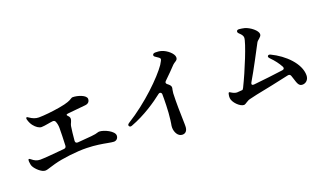

<svg xmlns="http://www.w3.org/2000/svg" viewBox="-79 -1302 3159 1869"><g transform="rotate(-20 1500.0 -367.5)"><path d="M764 -539C799 -542 813 -563 813 -588C813 -627 728 -655 675 -655C669 -655 664 -652 654 -646C639 -636 609 -619 518 -604C441 -591 355 -582 301 -582C268 -582 237 -595 210 -614C198 -623 191 -627 186 -623C182 -619 180 -611 185 -597C192 -573 203 -551 216 -535C238 -507 268 -485 294 -485C312 -485 334 -489 365 -494L382 -497C391 -498 400 -500 410 -501C424 -503 435 -499 441 -486C449 -466 454 -445 454 -416C454 -372 452 -299 449 -235C448 -220 440 -211 424 -210C316 -200 214 -191 173 -191C140 -191 113 -205 91 -224C80 -233 73 -237 69 -235C64 -232 62 -224 63 -210C65 -188 68 -172 74 -160C90 -127 145 -74 183 -74C198 -74 218 -80 242 -88C256 -93 273 -98 293 -103C378 -127 536 -146 637 -143C725 -141 796 -128 844 -119C873 -114 893 -110 907 -110C933 -110 953 -129 953 -158C953 -204 854 -252 804 -252C799 -252 793 -250 785 -248C773 -244 755 -239 719 -236C680 -233 630 -229 575 -224C557 -223 548 -232 549 -249C554 -305 560 -362 566 -397C568 -408 573 -420 579 -432C583 -442 588 -454 588 -466C588 -478 582 -488 573 -497C558 -511 560 -519 580 -521C614 -525 645 -528 671 -530C690 -532 708 -534 723 -535C740 -537 753 -538 764 -539Z M1554 -774C1551 -765 1556 -756 1570 -748C1594 -733 1611 -721 1611 -711C1611 -703 1603 -687 1585 -658C1514 -555 1318 -362 1108 -232C1094 -223 1089 -213 1095 -204C1100 -194 1110 -191 1125 -197C1270 -251 1398 -339 1474 -399C1489 -410 1505 -402 1507 -386C1507 -386 1507 -385 1507 -384C1508 -340 1507 -208 1495 -121L1494 -114C1492 -103 1491 -94 1490 -86C1487 -72 1485 -58 1485 -46C1485 0 1510 54 1558 54C1592 54 1612 29 1612 -15V-38C1611 -50 1611 -65 1611 -82C1609 -153 1606 -256 1610 -355C1611 -369 1613 -380 1615 -391C1617 -397 1619 -406 1619 -415C1619 -431 1605 -445 1586 -459C1572 -470 1571 -482 1584 -494C1632 -540 1674 -583 1706 -617C1714 -625 1725 -632 1736 -639C1747 -647 1758 -653 1758 -675C1758 -714 1696 -766 1645 -781C1623 -788 1601 -789 1580 -789C1566 -788 1557 -784 1554 -774Z M2400 -711C2397 -701 2401 -693 2412 -683C2436 -661 2445 -645 2445 -628C2445 -579 2340 -320 2267 -173C2261 -160 2255 -155 2251 -155C2241 -154 2232 -153 2224 -153C2219 -153 2215 -152 2211 -152C2205 -151 2201 -151 2198 -151C2182 -151 2164 -157 2144 -169C2132 -177 2127 -180 2122 -178C2118 -176 2115 -169 2113 -156C2111 -146 2110 -136 2111 -123C2114 -78 2178 -13 2219 -13C2229 -13 2243 -22 2258 -32L2264 -35C2274 -41 2280 -45 2291 -47C2326 -57 2402 -72 2487 -89C2504 -93 2523 -97 2541 -100C2602 -113 2664 -126 2717 -138C2732 -141 2743 -136 2748 -121C2753 -108 2756 -98 2759 -88C2776 -33 2785 -4 2823 -4C2855 -4 2889 -29 2889 -78C2889 -199 2764 -321 2630 -385C2617 -391 2607 -391 2601 -383C2595 -375 2598 -367 2609 -355C2651 -313 2680 -273 2701 -234C2709 -218 2703 -205 2685 -203C2599 -191 2479 -177 2378 -167C2358 -165 2350 -177 2361 -195C2429 -310 2505 -458 2550 -542C2555 -551 2567 -561 2579 -571C2589 -581 2602 -591 2602 -608C2602 -645 2536 -698 2481 -714C2462 -719 2443 -721 2426 -723C2411 -724 2403 -720 2400 -711Z"/></g></svg>

Font: 寒蝉锦书宋Pro Soft
Style: Regular
Weight: 700
Designer: 寒蝉锦书宋{Warren} 思源宋体{Ryoko NISHIZUKA 西塚涼子 (kana & ideographs); Frank Grießhammer (Latin, Greek & Cyrillic); Wenlong ZHANG 
Foundry: Adobe & ChillType
Version: Version 2.000;Glyphs 3.1.1 (3135)